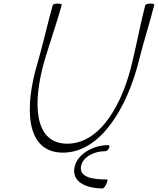

<svg xmlns="http://www.w3.org/2000/svg" viewBox="-20 -828 882 1073"><path d="M275 -800C245 -694 222 -587 191 -480C116 -233 119 25 332 25C545 25 691 -233 754 -480C780 -587 815 -694 842 -800C844 -805 835 -808 821 -808C807 -808 794 -804 792 -800C764 -693 745 -586 719 -480C668 -258 546 -25 356 -25C166 -25 164 -258 226 -480C257 -586 295 -693 325 -800C327 -804 317 -808 304 -808C290 -808 277 -805 275 -800ZM584 -17C505 -17 417 29 398 100C375 186 458 225 554 225C559 225 568 214 574 200C581 186 583 175 578 175C503 175 420 165 433 100C444 47 508 17 567 17C575 17 585 10 589 0C594 -10 592 -17 584 -17Z"/></svg>

Font: Nupuram Thin Italic
Style: Regular
Weight: 100
Designer: Santhosh Thottingal (santhosh.thottingal@gmail.com)
Foundry: SMC
Version: Version 1.000